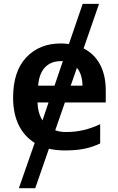

<svg xmlns="http://www.w3.org/2000/svg" viewBox="-20 -780 621 1008"><path d="M298.8 -551.8C224.1 -551.8 164.1 -527.3 118.2 -479C71.8 -430.2 48.8 -359.4 48.8 -267.1C48.8 -152.3 91.3 -74.2 162.1 -29.8L79.1 208H165L236.8 1C262.7 6.8 290.5 9.8 319.8 9.8C359.9 9.8 394 6.8 422.9 1C451.7 -4.9 479 -14.2 505.9 -26.9V-127.9C447.3 -101.1 395 -86.9 326.2 -86.9C305.2 -86.9 286.6 -89.8 270 -96.2L320.8 -242.2H535.2V-306.2C535.2 -413.1 492.7 -488.8 418.9 -525.9L500 -759.8H414.1L341.8 -548.8C327.6 -550.8 313.5 -551.8 298.8 -551.8ZM298.8 -459H299.3H299.8H301.3H301.8H302.2H303.2H303.7H304.2H304.7H305.2H306.2H309.1H309.6H310.1L266.1 -330.1H180.2C186.5 -415.5 231 -459 298.8 -459ZM351.1 -330.1 383.8 -423.8C402.8 -401.4 412.6 -370.1 413.1 -330.1ZM234.9 -242.2 203.1 -147.9C187 -172.9 178.2 -204.1 176.8 -242.2Z"/></svg>

Font: Noto Reveo Sans
Style: Regular
Weight: 600
Designer: Monotype Design Team
Foundry: Monotype Imaging Inc.
Version: Version 2.007